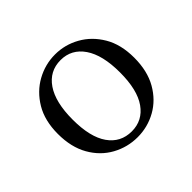

<svg xmlns="http://www.w3.org/2000/svg" viewBox="-98 -930 593 593"><g transform="rotate(-45 198.5 -633.5)"><path d="M199.6 -452.4Q155.6 -452.4 117.2 -473.5Q78.7 -494.6 55.5 -535.3Q32.3 -575.9 32.3 -633.7Q32.3 -691.5 56.2 -731.6Q80.2 -771.7 118.3 -792.7Q156.5 -813.8 199.6 -813.8Q242.7 -813.8 280.4 -792.7Q318.2 -771.7 342 -731.7Q365.8 -691.7 365.8 -633.7Q365.8 -575.7 342.6 -535.1Q319.4 -494.6 281.5 -473.5Q243.5 -452.4 199.6 -452.4ZM199.6 -477.9Q247.1 -477.9 274.8 -517.2Q302.5 -556.4 302.5 -632.7Q302.5 -708.6 274.8 -749Q247.1 -789.4 199.6 -789.4Q151.1 -789.4 123.5 -749Q95.9 -708.6 95.9 -632.7Q95.9 -556.4 123.5 -517.2Q151.1 -477.9 199.6 -477.9Z"/></g></svg>

Font: Noto Serif TC
Style: Regular
Weight: 200
Designer: Ryoko NISHIZUKA 西塚涼子 (kana & ideographs); Frank Grießhammer (Latin, Greek & Cyrillic); Wenlong ZHANG 张文龙 (bopomofo); San
Foundry: Adobe
Version: Version 2.001;hotconv 1.1.0;makeotfexe 2.6.0